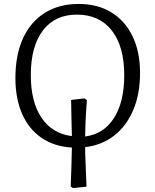

<svg xmlns="http://www.w3.org/2000/svg" viewBox="-20 -734 787 972"><path d="M349 218 338 210Q340 160 341.5 109.5Q343 59 344 13Q255 8 190.5 -36Q126 -80 92 -157.5Q58 -235 58 -339Q58 -456 96.5 -540Q135 -624 207 -669Q279 -714 379 -714Q474 -714 543.5 -671.5Q613 -629 651 -550.5Q689 -472 689 -365Q689 -259 655 -178Q621 -97 558.5 -48Q496 1 411 11Q411 41 413 85.5Q415 130 418 211ZM411 -43Q505 -55 557 -136.5Q609 -218 609 -353Q609 -499 546 -579.5Q483 -660 369 -660Q258 -660 197 -579.5Q136 -499 136 -354Q136 -218 190.5 -137.5Q245 -57 344 -45Q343 -80 342 -121.5Q341 -163 340 -228L408 -236L420 -227Q415 -162 413 -115.5Q411 -69 411 -43Z"/></svg>

Font: Literata 12pt Light
Style: Regular
Weight: 300
Designer: Latin by Veronika Burian and Jose Scaglione. Greek by Irene Vlachou. Cyrillic by Vera Evstafieva.
Foundry: TypeTogether
Version: Version 3.002